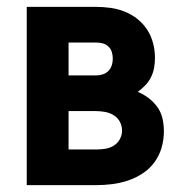

<svg xmlns="http://www.w3.org/2000/svg" viewBox="-20 -540 540 560"><path d="M58 0V-520H260Q281 -520 302.5 -517Q324 -514 344 -506Q364 -498 381 -484.5Q398 -471 409.5 -453Q421 -435 426.5 -414Q432 -393 432 -371Q432 -357 429.5 -342.5Q427 -328 420.5 -315Q414 -302 404 -291.5Q394 -281 382 -272Q399 -265 414 -253.5Q429 -242 439.5 -227Q450 -212 454 -194Q458 -176 458 -157Q458 -133 451.5 -110Q445 -87 431 -67.5Q417 -48 396.5 -34.5Q376 -21 353.5 -13.5Q331 -6 307.5 -3Q284 0 260 0ZM180 -320H260Q270 -320 279.5 -323Q289 -326 296 -333Q303 -340 306 -349.5Q309 -359 309 -369Q309 -369 309 -369Q309 -369 309 -369Q309 -379 306 -388.5Q303 -398 296 -404.5Q289 -411 279.5 -413.5Q270 -416 260 -416H180ZM180 -104H260Q273 -104 286.5 -106Q300 -108 311.5 -115Q323 -122 329.5 -134Q336 -146 336 -159Q336 -173 329.5 -185Q323 -197 311.5 -204Q300 -211 286.5 -213.5Q273 -216 260 -216H180Z"/></svg>

Font: Iosevka SS04 Extrabold
Style: Regular
Weight: 800
Monospace: yes
Designer: Belleve Invis
Foundry: Belleve Invis
Version: Version 19.0.0; ttfautohint (v1.8.4)